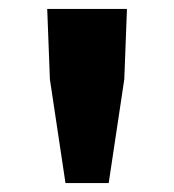

<svg xmlns="http://www.w3.org/2000/svg" viewBox="-20 -804 391 431"><path d="M127 -393H224L259 -626L265 -784H86L92 -626Z"/></svg>

Font: Noto Sans JP Black
Style: Regular
Weight: 900
Designer: Ryoko NISHIZUKA  (kana, bopomofo & ideographs); Paul D. Hunt (Latin, Greek & Cyrillic); Sandoll Communications , Soo-you
Foundry: Adobe
Version: Version 2.002;hotconv 1.0.116;makeotfexe 2.5.65601